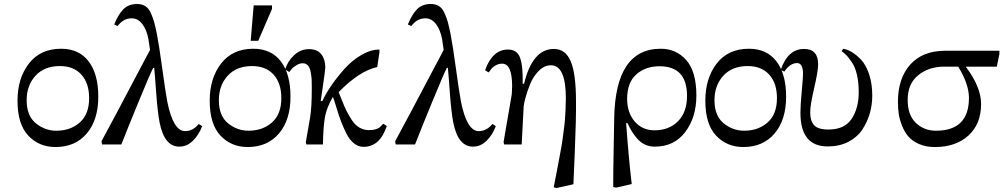

<svg xmlns="http://www.w3.org/2000/svg" viewBox="-20 -726 5043 965"><path d="M287 -481Q377 -481 425.5 -417.5Q474 -354 474 -240Q474 -123 416 -55Q358 13 259 13Q176 13 122 -44.5Q68 -102 68 -220Q68 -333 125.5 -407Q183 -481 287 -481ZM428 -233Q428 -308 389 -351Q350 -394 281 -394Q203 -394 158.5 -345.5Q114 -297 114 -222Q114 -144 160 -106.5Q206 -69 263 -69Q334 -69 381 -110.5Q428 -152 428 -233Z M768 -558Q780 -496 795.5 -382Q811 -268 821 -214Q851 -67 910 -67Q950 -67 979 -103L996 -92Q979 -47 949 -18Q919 11 881 11Q806 11 782 -111Q772 -163 765 -260Q758 -357 755 -385H750Q734 -354 679 -220.5Q624 -87 590 0H493L490 -16Q524 -78 566 -157.5Q608 -237 658.5 -332.5Q709 -428 734 -475Q733 -486 726 -529Q717 -577 695 -605.5Q673 -634 642 -634Q600 -634 571 -595L554 -603Q574 -653 600 -679.5Q626 -706 669 -706Q693 -706 710 -695.5Q727 -685 738 -660.5Q749 -636 754.5 -616Q760 -596 768 -558Z M1253 -481Q1343 -481 1391.5 -417.5Q1440 -354 1440 -240Q1440 -123 1382 -55Q1324 13 1225 13Q1142 13 1088 -44.5Q1034 -102 1034 -220Q1034 -333 1091.5 -407Q1149 -481 1253 -481ZM1394 -233Q1394 -308 1355 -351Q1316 -394 1247 -394Q1169 -394 1124.5 -345.5Q1080 -297 1080 -222Q1080 -144 1126 -106.5Q1172 -69 1229 -69Q1300 -69 1347 -110.5Q1394 -152 1394 -233ZM1240 -521 1255 -699H1347V-681L1278 -521Z M1906 -104 1924 -93Q1890 12 1807 12Q1781 12 1759 -5.5Q1737 -23 1721 -55Q1705 -87 1694 -116Q1683 -145 1671.5 -183.5Q1660 -222 1654 -237H1652Q1623 -187 1614 -141.5Q1605 -96 1603 0H1520L1517 -11L1539 -138Q1547 -190 1547 -278V-286Q1547 -311 1546.5 -324.5Q1546 -338 1542 -361.5Q1538 -385 1528 -396.5Q1518 -408 1502 -408Q1485 -408 1469.5 -398Q1454 -388 1450 -384Q1446 -380 1434 -364L1413 -377Q1426 -419 1458.5 -449Q1491 -479 1533 -479Q1575 -479 1595 -453Q1615 -427 1615 -387Q1615 -374 1599 -266L1592 -218H1600Q1617 -255 1645.5 -296.5Q1674 -338 1711.5 -380Q1749 -422 1796 -449.5Q1843 -477 1887 -477V-463L1876 -389Q1787 -370 1682 -263Q1687 -252 1699 -221Q1711 -190 1721.5 -169Q1732 -148 1748 -123Q1764 -98 1786 -85Q1808 -72 1834 -72Q1855 -72 1869 -76.5Q1883 -81 1889 -86.5Q1895 -92 1906 -104Z M2244 -558Q2256 -496 2271.5 -382Q2287 -268 2297 -214Q2327 -67 2386 -67Q2426 -67 2455 -103L2472 -92Q2455 -47 2425 -18Q2395 11 2357 11Q2282 11 2258 -111Q2248 -163 2241 -260Q2234 -357 2231 -385H2226Q2210 -354 2155 -220.5Q2100 -87 2066 0H1969L1966 -16Q2000 -78 2042 -157.5Q2084 -237 2134.5 -332.5Q2185 -428 2210 -475Q2209 -486 2202 -529Q2193 -577 2171 -605.5Q2149 -634 2118 -634Q2076 -634 2047 -595L2030 -603Q2050 -653 2076 -679.5Q2102 -706 2145 -706Q2169 -706 2186 -695.5Q2203 -685 2214 -660.5Q2225 -636 2230.5 -616Q2236 -596 2244 -558Z M2511 -12 2552 -251Q2552 -252 2553 -268.5Q2554 -285 2554 -293Q2554 -406 2504 -406Q2486 -406 2471.5 -397.5Q2457 -389 2452 -383Q2447 -377 2436 -362L2418 -373Q2455 -477 2533 -477Q2579 -477 2594 -435.5Q2609 -394 2607 -305H2614Q2656 -480 2764 -480Q2822 -480 2848.5 -418Q2875 -356 2875 -215Q2876 -133 2869 36Q2862 190 2862 200L2777 219L2763 215Q2766 199 2775.5 151Q2785 103 2787.5 88Q2790 73 2797.5 34Q2805 -5 2807 -22.5Q2809 -40 2813.5 -72Q2818 -104 2819.5 -126Q2821 -148 2822.5 -176Q2824 -204 2824 -231Q2824 -398 2749 -398Q2716 -398 2688 -370Q2660 -342 2644.5 -303.5Q2629 -265 2621 -234.5Q2613 -204 2612 -191L2602 0H2514Z M3155 199 3077 217 3062 214Q3062 136 3064.5 11Q3067 -114 3067 -132Q3073 -481 3301 -481Q3379 -481 3429.5 -423.5Q3480 -366 3480 -246Q3480 -137 3424.5 -63Q3369 11 3271 11Q3244 11 3221.5 0.5Q3199 -10 3182 -30Q3165 -50 3155 -66.5Q3145 -83 3134 -107H3127Q3139 62 3155 199ZM3132 -229Q3132 -160 3170 -115.5Q3208 -71 3270 -71Q3342 -71 3387.5 -116.5Q3433 -162 3433 -244Q3433 -393 3295 -393Q3224 -393 3178 -352Q3132 -311 3132 -229Z M3744 -481Q3834 -481 3882.5 -417.5Q3931 -354 3931 -240Q3931 -123 3873 -55Q3815 13 3716 13Q3633 13 3579 -44.5Q3525 -102 3525 -220Q3525 -333 3582.5 -407Q3640 -481 3744 -481ZM3885 -233Q3885 -308 3846 -351Q3807 -394 3738 -394Q3660 -394 3615.5 -345.5Q3571 -297 3571 -222Q3571 -144 3617 -106.5Q3663 -69 3720 -69Q3791 -69 3838 -110.5Q3885 -152 3885 -233Z M3986 -409Q3951 -409 3922 -366L3904 -375Q3940 -480 4021 -480Q4092 -480 4092 -403Q4092 -369 4072 -283Q4052 -197 4052 -161Q4052 -119 4071.5 -97Q4091 -75 4144 -75Q4225 -75 4260.5 -129Q4296 -183 4296 -262Q4296 -312 4287 -350.5Q4278 -389 4261.5 -413Q4245 -437 4235.5 -447Q4226 -457 4210 -469L4218 -481Q4238 -478 4261 -464.5Q4284 -451 4308.5 -425Q4333 -399 4348.5 -352Q4364 -305 4364 -245Q4364 -198 4351 -154Q4338 -110 4312.5 -72.5Q4287 -35 4242.5 -12.5Q4198 10 4140 10Q4003 10 4003 -159Q4003 -195 4009.5 -265.5Q4016 -336 4016 -355Q4016 -409 3986 -409Z M5003 -454 4990 -391H4836V-388Q4911 -288 4911 -203Q4911 -103 4847.5 -45Q4784 13 4679 13Q4634 13 4599.5 -2Q4565 -17 4545.5 -40Q4526 -63 4513.5 -94.5Q4501 -126 4497 -154.5Q4493 -183 4493 -214Q4493 -332 4555 -401.5Q4617 -471 4732 -471H5003ZM4796 -391H4725Q4648 -391 4595 -348Q4542 -305 4542 -224Q4542 -148 4583 -108.5Q4624 -69 4684 -69Q4850 -69 4850 -234Q4850 -303 4796 -391Z"/></svg>

Font: myMathFont
Style: Regular
Weight: 400
Designer: Ross Mills, John Hudson & Paul Hanslow, Tiro Typeworks Ltd; with prior portions MicroPress Inc., and Coen Hoffman. Math 
Foundry: Tiro Typeworks Ltd
Version: Version 2.13 b171